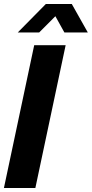

<svg xmlns="http://www.w3.org/2000/svg" viewBox="-24 -940 459 960"><path d="M304.2 -713.9 152.8 0H-4.4L147 -713.9ZM335 -919.9 415 -777.8H297.9L252.9 -858.9L171.9 -777.8H64.9L205.1 -919.9Z"/></svg>

Font: XB Khoramshahr
Style: Bold Italic
Weight: 700
Italic angle: -12°
Designer: Behnam
Foundry: Irmug
Version: Version 8.005 2009